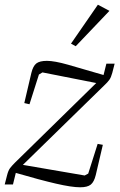

<svg xmlns="http://www.w3.org/2000/svg" viewBox="-28 -782 508 814"><path d="M312 12Q276 12 209 -3.5Q142 -19 39 -49L27 0H-8L2 -39Q7 -59 14.5 -69Q22 -79 36 -93L380 -430L152 -475L137 -466L97 -340L75 -345L105 -473Q112 -502 126 -513Q140 -524 171 -524Q203 -524 261 -507.5Q319 -491 411 -464L423 -512H458L448 -473Q443 -454 435.5 -443.5Q428 -433 414 -420L69 -83L331 -38L346 -46L386 -172L408 -168L378 -40Q371 -11 357 0.5Q343 12 312 12ZM273 -597 387 -762 436 -736 293 -586Z"/></svg>

Font: IBM Plex Serif Light
Style: Italic
Weight: 300
Italic angle: -14°
Designer: Mike Abbink, Paul van der Laan, Pieter van Rosmalen
Foundry: Bold Monday
Version: Version 3.001